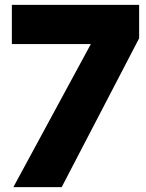

<svg xmlns="http://www.w3.org/2000/svg" viewBox="-20 -770 601 790"><path d="M28.8 -750H552.5V-612.5L233.8 0H35L353.8 -588.8H28.8Z"/></svg>

Font: Now Alt Black
Style: Regular
Weight: 900
Designer: Alfredo Marco Pradil
Foundry: Alfredo Marco Pradil
Version: Version 1.002;PS 001.002;hotconv 1.0.88;makeotf.lib2.5.64775